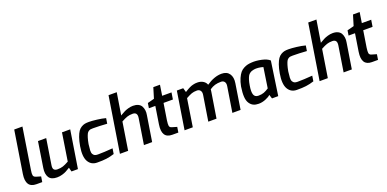

<svg xmlns="http://www.w3.org/2000/svg" viewBox="-7 -1661 5136 2548"><g transform="rotate(-20 2561.5 -387.0)"><path d="M79 -189 173 -783H289L198 -203Q193 -177 192.5 -159Q192 -141 194 -130Q196 -119 202 -112Q208 -105 214.5 -102Q221 -99 232 -95Q293 -76 296 -76L284 0H202Q50 0 79 -189Z M361 -172 417 -531H533L476 -170Q469 -125 484.5 -107.5Q500 -90 534 -90Q579 -90 612 -101Q645 -112 695 -140L756 -531H872L788 0H697L682 -58Q644 -35 623 -23.5Q602 -12 566 -1.5Q530 9 492 9Q409 9 378.5 -40.5Q348 -90 361 -172Z M919 -276Q931 -346 948.5 -395Q966 -444 985 -471.5Q1004 -499 1030.5 -514.5Q1057 -530 1080.5 -534.5Q1104 -539 1137 -539Q1180 -539 1250 -530.5Q1320 -522 1371 -508L1359 -433Q1248 -441 1160 -441Q1137 -441 1125 -439Q1113 -437 1098 -427.5Q1083 -418 1073.5 -399.5Q1064 -381 1053.5 -347.5Q1043 -314 1034 -263Q1027 -210 1025.5 -177Q1024 -144 1035 -125Q1046 -106 1062 -99Q1078 -92 1104 -92Q1145 -92 1197.5 -94.5Q1250 -97 1282 -100L1314 -102L1302 -26Q1243 -7 1189 0Q1135 7 1057 6Q975 5 935 -64Q895 -133 919 -276Z M1381 0 1505 -783H1621L1571 -472Q1574 -474 1580 -478Q1615 -498 1635 -508.5Q1655 -519 1690.5 -529.5Q1726 -540 1761 -540Q1804 -540 1833.5 -525.5Q1863 -511 1877 -486Q1891 -461 1895.5 -428.5Q1900 -396 1893 -360L1836 0H1720L1777 -361Q1790 -442 1720 -442Q1674 -442 1641 -430.5Q1608 -419 1559 -392L1497 0Z M1949 -437 1960 -507 2055 -532 2100 -680H2194L2171 -532H2303L2288 -437H2156L2119 -203Q2115 -177 2114.5 -158.5Q2114 -140 2115.5 -129.5Q2117 -119 2123 -111.5Q2129 -104 2135.5 -101Q2142 -98 2153 -95Q2215 -76 2218 -76L2206 0H2120Q1972 0 2001 -189L2040 -437Z M2294 0 2378 -531H2468L2485 -471Q2489 -474 2508 -485.5Q2527 -497 2533 -500Q2539 -503 2555 -511.5Q2571 -520 2581 -523Q2591 -526 2606.5 -530.5Q2622 -535 2637 -536.5Q2652 -538 2669 -538Q2716 -538 2750 -516.5Q2784 -495 2795 -461Q2908 -538 3010 -538Q3085 -538 3119.5 -488Q3154 -438 3141 -357L3085 0H2969L3026 -358Q3032 -397 3015.5 -418.5Q2999 -440 2968 -440Q2918 -440 2882 -429.5Q2846 -419 2807 -393Q2807 -392 2804.5 -374.5Q2802 -357 2802 -356L2745 0H2629L2686 -358Q2692 -397 2675 -418.5Q2658 -440 2628 -440Q2583 -440 2552.5 -429Q2522 -418 2471 -390L2410 0Z M3197 -290Q3209 -353 3229.5 -399Q3250 -445 3272 -471Q3294 -497 3324.5 -512.5Q3355 -528 3379 -533.5Q3403 -539 3435 -541Q3498 -546 3574.5 -529.5Q3651 -513 3687 -479L3617 -1H3529L3511 -57Q3489 -34 3439 -14Q3389 6 3341 6Q3299 6 3268 -8Q3237 -22 3214 -56.5Q3191 -91 3187.5 -148Q3184 -205 3197 -290ZM3310 -264Q3295 -178 3309.5 -137Q3324 -96 3374 -96Q3419 -96 3451 -108Q3483 -120 3521 -145L3564 -431Q3532 -441 3496 -444.5Q3460 -448 3434 -443Q3414 -439 3402.5 -435Q3391 -431 3375 -420Q3359 -409 3348.5 -391Q3338 -373 3327.5 -341Q3317 -309 3310 -264Z M3739 -276Q3751 -346 3768.5 -395Q3786 -444 3805 -471.5Q3824 -499 3850.5 -514.5Q3877 -530 3900.5 -534.5Q3924 -539 3957 -539Q4000 -539 4070 -530.5Q4140 -522 4191 -508L4179 -433Q4068 -441 3980 -441Q3957 -441 3945 -439Q3933 -437 3918 -427.5Q3903 -418 3893.5 -399.5Q3884 -381 3873.5 -347.5Q3863 -314 3854 -263Q3847 -210 3845.5 -177Q3844 -144 3855 -125Q3866 -106 3882 -99Q3898 -92 3924 -92Q3965 -92 4017.5 -94.5Q4070 -97 4102 -100L4134 -102L4122 -26Q4063 -7 4009 0Q3955 7 3877 6Q3795 5 3755 -64Q3715 -133 3739 -276Z M4201 0 4325 -783H4441L4391 -472Q4394 -474 4400 -478Q4435 -498 4455 -508.5Q4475 -519 4510.5 -529.5Q4546 -540 4581 -540Q4624 -540 4653.5 -525.5Q4683 -511 4697 -486Q4711 -461 4715.5 -428.5Q4720 -396 4713 -360L4656 0H4540L4597 -361Q4610 -442 4540 -442Q4494 -442 4461 -430.5Q4428 -419 4379 -392L4317 0Z M4769 -437 4780 -507 4875 -532 4920 -680H5014L4991 -532H5123L5108 -437H4976L4939 -203Q4935 -177 4934.5 -158.5Q4934 -140 4935.5 -129.5Q4937 -119 4943 -111.5Q4949 -104 4955.5 -101Q4962 -98 4973 -95Q5035 -76 5038 -76L5026 0H4940Q4792 0 4821 -189L4860 -437Z"/></g></svg>

Font: Exo
Style: DemiBoldItalic
Weight: 600
Designer: Natanael Gama
Version: Version 1